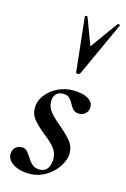

<svg xmlns="http://www.w3.org/2000/svg" viewBox="-115 -785 556 850"><g transform="rotate(15 163.0 -360.0)"><path d="M6 -51Q6 -72 18 -83Q30 -94 47 -94Q61 -94 69.5 -86Q78 -78 89 -61Q101 -41 113.5 -30Q126 -19 147 -19Q168 -19 179 -30.5Q190 -42 194 -66Q195 -70 195 -78Q195 -108 177.5 -129.5Q160 -151 126 -177Q91 -206 74 -227Q57 -248 57 -278Q57 -308 76.5 -335Q96 -362 129.5 -379Q163 -396 202 -396Q243 -396 268.5 -382Q294 -368 294 -345Q294 -325 281.5 -314Q269 -303 254 -303Q236 -303 227 -311Q218 -319 209 -336Q200 -353 190.5 -361.5Q181 -370 162 -370Q141 -370 130 -357Q119 -344 119 -324Q119 -298 136 -277Q153 -256 186 -229Q222 -198 240 -175.5Q258 -153 258 -122Q258 -94 238 -62.5Q218 -31 183.5 -10Q149 11 106 11Q65 11 35.5 -7Q6 -25 6 -51ZM178 -727 224 -604 315 -730Q316 -731 319 -731Q322 -731 324.5 -729.5Q327 -728 326 -726L212 -477Q209 -472 201 -472Q198 -472 195.5 -473.5Q193 -475 193 -477L166 -726Q166 -729 171.5 -729.5Q177 -730 178 -727Z"/></g></svg>

Font: Cormorant Infant SemiBold
Style: Italic
Weight: 600
Italic angle: -10°
Designer: Christian Thalmann (Catharsis Fonts)
Foundry: Catharsis Fonts
Version: Version 4.000